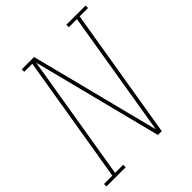

<svg xmlns="http://www.w3.org/2000/svg" viewBox="-240 -862 989 989"><g transform="rotate(-45 254.5 -367.5)"><path d="M-37 0V-18H24L140 -717H81V-735H171L351 -28L465 -717H406V-735H546V-717H485L366 0H338L158 -707L44 -18H103V0Z"/></g></svg>

Font: Iosevka Slab Thin Oblique
Style: Regular
Weight: 100
Italic angle: -9°
Monospace: yes
Designer: Belleve Invis
Foundry: Belleve Invis
Version: Version 11.1.0; ttfautohint (v1.8.3)